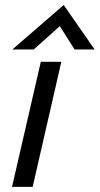

<svg xmlns="http://www.w3.org/2000/svg" viewBox="-20 -729 389 749"><path d="M28.3 -536.1 228.5 -709.5 349.1 -536.1H271L213.4 -627L111.8 -536.1ZM26.9 0 139.2 -487.8H219.2L107.4 0Z"/></svg>

Font: HK Grotesk Italic
Style: Regular
Weight: 400
Italic angle: -13°
Designer: Alfredo Marco Pradil and Stefan Peev
Foundry: Hanken Design Co.
Version: Version 1.000;PS 001.000;hotconv 1.0.88;makeotf.lib2.5.64775